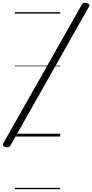

<svg xmlns="http://www.w3.org/2000/svg" viewBox="-106 -972 657 1367"><path d="M-68 75Q-80 71 -84.5 65Q-89 59 -83 49L476 -938Q482 -948 491 -951Q500 -954 513 -950Q525 -946 529 -940Q533 -934 527 -924L-31 63Q-37 73 -46 76Q-55 79 -68 75ZM0 365H323V375H0ZM0 -20H323V0H0ZM0 -505H323V-500H0ZM0 -885H323V-875H0Z"/></svg>

Font: Playwrite DK Loopet Guides
Style: Regular
Weight: 400
Designer: Veronika Burian, José Scaglione
Foundry: TypeTogether
Version: Version 1.003